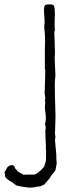

<svg xmlns="http://www.w3.org/2000/svg" viewBox="-47 -716 356 873"><path d="M157 -319 159 -396Q159 -397 158 -400Q157 -403 156.5 -404.5Q156 -406 157 -407Q157 -420 157 -435.5Q157 -451 157 -469Q157 -487 157 -497Q159 -528 157 -563L154 -593Q154 -597 155 -605Q156 -613 156 -616Q156 -624 154.5 -640.5Q153 -657 153 -665Q153 -683 156 -691Q161 -696 177 -696Q193 -696 198 -691Q204 -676 202 -632Q200 -591 203 -580Q200 -576 200 -561Q201 -551 201.5 -532.5Q202 -514 202 -508Q202 -502 202.5 -491Q203 -480 203 -475Q203 -471 202 -459Q201 -447 202 -440Q202 -429 203.5 -407.5Q205 -386 205 -375Q205 -369 203.5 -356.5Q202 -344 202 -337Q202 -326 202.5 -304.5Q203 -283 203 -271Q203 -249 205 -205Q206 -187 204.5 -154.5Q203 -122 203 -109Q203 -106 204 -100.5Q205 -95 205 -93Q205 -90 204 -86Q203 -82 203 -79Q203 -74 204.5 -62.5Q206 -51 206 -46L209 -13V-8Q209 17 211 27L205 58Q202 64 192.5 74.5Q183 85 180 93Q162 115 153 124Q147 125 135 132Q128 131 114.5 134Q101 137 94 137Q77 138 30 128Q24 125 15 118Q6 111 1 109Q-18 97 -24 87Q-24 71 -27 69Q-25 64 -20 56.5Q-15 49 -14 46Q-13 42 -5 38Q3 34 9 35Q19 36 22 50Q25 52 29 57.5Q33 63 35 65Q57 76 61 79Q70 77 88.5 78Q107 79 115 76Q136 64 154 41Q156 36 158.5 26Q161 16 162 13Q162 5 162.5 -10Q163 -25 162 -35V-37Q161 -39 161 -41Q161 -43 161.5 -44.5Q162 -46 162 -47Q162 -52 160 -90Q158 -128 161 -132Q161 -147 157 -151Q161 -162 161.5 -174.5Q162 -187 159.5 -204.5Q157 -222 157 -229Q157 -232 158 -239.5Q159 -247 159 -251Q159 -252 158 -255Q157 -258 157 -260Q159 -266 159 -270Q159 -273 157.5 -280.5Q156 -288 156 -292Q156 -296 156.5 -305Q157 -314 157 -319Z"/></svg>

Font: FuturaRenner Light
Style: Regular
Weight: 300
Designer: BSozoo
Foundry: BSozoo
Version: Version 1.001;PS 001.001;hotconv 1.0.70;makeotf.lib2.5.58329